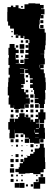

<svg xmlns="http://www.w3.org/2000/svg" viewBox="-20 -914 332 1161"><path d="M248 -613V-588H225V-587H247V-561H251V-525H224V-524H244V-502H225V-495H245V-471H251V-445H255V-417H257V-369H252V-354H254V-312H251V-285H246V-260H220V-285H215V-290H190V-316H212V-319H189V-346H186V-370H180V-382H162V-404H178V-412H162V-434H178V-440H160V-462H152V-472H132V-494H148V-497H127V-499H100V-497H127V-469H101V-467H127V-440H130V-406H108V-402H122V-384H109V-376H126V-356H135V-371H151V-355H136V-343H153V-323H136V-320H160V-286H134V-284H154V-262H132V-282H129V-257H101V-255H65V-278H64V-262H42V-282H32V-324H35V-337H27V-389H29V-417H31V-445H39V-462H32V-504H38V-521H31V-565H34V-581H31V-625H38V-648H68V-625H75V-613H93V-593H75V-582H92V-564H75V-554H94V-532H75V-530H100V-527H127V-559H152V-562H132V-584H152V-594H134V-612H152V-654H158V-673H153V-677H127V-697H122V-684H104V-699H91V-685H75V-701H89V-704H64V-741H41V-759H29V-784H24V-842H25V-871H46V-880H60V-871H74V-882H92V-864H104V-860H128V-888H152V-894H194V-892H222V-884H244V-862H228V-859H249V-827H228V-823H243V-803H223V-818H222V-794H220V-766H217V-742H222V-740H250V-717H257V-669H256V-640H253V-613ZM108 -878H118V-868H108ZM224 -774V-792H242V-774ZM243 -743H223V-763H243ZM49 -727H57V-719H49ZM57 -689H49V-697H57ZM135 -671H151V-655H135ZM106 -656V-670H120V-656ZM127 -619H99V-647H127ZM151 -625H135V-641H151ZM76 -626V-640H90V-626ZM102 -614H124V-592H102ZM74 -581H72V-565H74ZM108 -568V-578H118V-568ZM123 -533H103V-553H123ZM222 -522H220V-505H222ZM136 -460H150V-446H136ZM148 -428V-418H138V-428ZM169 -359V-367H177V-359ZM183 -323H163V-343H183ZM181 -311V-295H165V-311ZM192 -284H214V-262H192ZM183 -263H163V-283H183ZM223 -253H243V-235H255V-191H247V-169H219V-191H215V-171H197V-168H218V-141H221V-165H245V-141H251V-112H252V-74H220V-46H186V-50H160V-74H156V-50H130V-76H154V-81H131V-101H121V-108H69V-77H37V-109H39V-130H30V-176H39V-197H67V-176H70V-196H90V-206H97V-229H129V-206H135V-221H151V-205H136V-204H164V-177H165V-191H181V-177H191V-195H211V-235H223ZM73 -253H93V-233H73ZM164 -252H182V-234H164ZM105 -235V-251H121V-235ZM46 -236V-250H60V-236ZM196 -250H210V-236H196ZM137 -237V-249H149V-237ZM62 -204H44V-222H62ZM181 -221V-205H165V-221ZM210 -206H196V-220H210ZM88 -218V-208H78V-218ZM215 -135V-138H197V-135ZM68 -130H67V-109H68ZM189 -112H191V-129H189ZM192 -105H214V-111H192ZM75 -85V-101H91V-85ZM121 -85H105V-101H121ZM214 -81H192V-80H214ZM223 -53V-73H243V-53ZM44 -72H62V-54H44ZM92 -54H74V-72H92ZM108 -68H118V-58H108ZM251 38H252V66H254V108H244V128H225V139H181V132H160V134H133V137H93V127H73V107H93V97H99V73H119V66H104V48H122V63H126V40H145V29H162V16H182V6H190V-16H215V-21H221V-45H245V-21H251ZM164 -42H182V-24H164ZM89 -39V-27H77V-39ZM199 -29V-37H207V-29ZM50 -36H56V-30H50ZM110 -30V-36H116V-30ZM141 -35H145V-31H141ZM179 -9V3H167V-9ZM117 1H109V-7H117ZM92 36H74V18H92ZM118 32H108V22H118ZM56 30H50V24H56ZM141 29V25H145V29ZM63 67H43V47H63ZM92 66H74V48H92ZM62 78V96H44V78ZM66 130H40V104H66ZM241 139V155H225V139ZM46 154V140H60V154ZM78 142H88V152H78ZM109 151V143H117V151ZM199 151V143H207V151ZM183 187H213V157H253V197H223V227H183ZM62 186H44V168H62ZM209 183H197V171H209ZM88 182H78V172H88ZM118 182H108V172H118ZM128 222H98V192H128ZM97 221H69V193H97ZM180 214H166V200H180ZM149 213H137V201H149Z"/></svg>

Font: Rubik-Storm
Style: Regular
Weight: 400
Designer: NaN (generative design), Hubert & Fischer (Rubik source font outlines)
Foundry: NaN, Hubert & Fischer
Version: Version 1.000